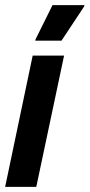

<svg xmlns="http://www.w3.org/2000/svg" viewBox="-28 -726 348 746"><path d="M-8 0 99 -510H221L113 0ZM109 -568 110 -573 176 -706H300L299 -701L211 -568Z"/></svg>

Font: Saira Condensed
Style: Bold Italic
Weight: 700
Width: 3
Italic angle: -12°
Designer: Hector Gatti with collaboration of the Omnibus-Type team
Foundry: Omnibus-Type
Version: Version 1.101